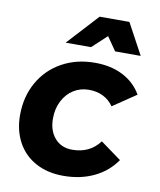

<svg xmlns="http://www.w3.org/2000/svg" viewBox="-85 -828 753 902"><g transform="rotate(10 291.0 -377.0)"><path d="M29 -240Q29 -328 68 -397Q107 -466 176.5 -504.5Q246 -543 334 -543Q411 -543 468 -513.5Q525 -484 556 -430L445 -355Q426 -383 396 -398Q366 -413 328 -413Q287 -413 254.5 -392.5Q222 -372 203 -335Q184 -298 184 -251Q184 -193 215 -157.5Q246 -122 298 -122Q382 -122 429 -185L528 -113Q489 -56 424.5 -25Q360 6 278 6Q203 6 146.5 -24.5Q90 -55 59.5 -111Q29 -167 29 -240ZM539 -612H417L372 -677L302 -612H181L317 -760H459Z"/></g></svg>

Font: Gontserrat SemiBold
Style: Italic
Weight: 600
Italic angle: -11.3°
Designer: Julieta Ulanovsky
Foundry: Julieta Ulanovsky
Version: Version 6.001